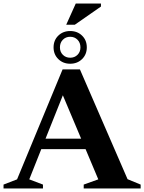

<svg xmlns="http://www.w3.org/2000/svg" viewBox="-32 -1066 816 1086"><path d="M689.5 -52.5 763.5 -22V0H441.5V-22L524 -51.5L452 -222.5H201.5L133.5 -51.5L211 -22V0H-12V-22L64.5 -51.5L322 -673.5H420ZM225.5 -281.5H427L323.5 -527ZM365 -890.5Q405.5 -890.5 432.2 -864.5Q459 -838.5 459 -798Q459 -758 432.2 -731.8Q405.5 -705.5 365 -705.5Q324.5 -705.5 297.8 -731.8Q271 -758 271 -798Q271 -838.5 297.8 -864.5Q324.5 -890.5 365 -890.5ZM365 -739.5Q390 -739.5 406.5 -756Q423 -772.5 423 -798Q423 -824.5 406.5 -841.2Q390 -858 365 -858Q340 -858 323.5 -841.2Q307 -824.5 307 -798Q307 -772.5 323.5 -756Q340 -739.5 365 -739.5ZM342.5 -926 396.5 -1046H539V-1029L391 -926Z"/></svg>

Font: Newsreader Text
Style: Bold
Weight: 700
Designer: Hugues Gentile
Foundry: Production Type
Version: Version 1.001